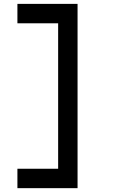

<svg xmlns="http://www.w3.org/2000/svg" viewBox="-20 -875 590 990"><path d="M379.9 -855V95.2H69.8V-4.9H279.8V-754.9H69.8V-855Z"/></svg>

Font: FORM UDPGothic
Style: Bold
Weight: 700
Foundry: Pronama LLC
Version: Version 1.051